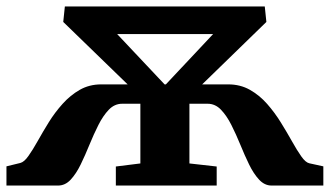

<svg xmlns="http://www.w3.org/2000/svg" viewBox="-25 -575 1022 595"><path d="M-5 0V-59.5L38 -70Q50 -73 63.2 -91.8Q76.5 -110.5 92 -138.2Q107.5 -166 126.2 -196.2Q145 -226.5 169 -253.2Q193 -280 222.5 -296.8Q252 -313.5 288.5 -313.5H370.5L171 -507L176 -555H795.5L800.5 -507L601.5 -313.5H682.5Q719.5 -313.5 749.2 -296.8Q779 -280 802.8 -253Q826.5 -226 845.5 -195.2Q864.5 -164.5 880 -136.8Q895.5 -109 908.8 -90.2Q922 -71.5 933.5 -69L977 -59.5V0H816.5Q795 0 778 -18.2Q761 -36.5 747 -65.2Q733 -94 719.8 -126.5Q706.5 -159 692 -187.8Q677.5 -216.5 659.8 -235Q642 -253.5 618.5 -253.5H562V-68.5L646.5 -59V0H334V-59L410 -68.5V-253.5H353.5Q330 -253.5 312.2 -235Q294.5 -216.5 280 -187.8Q265.5 -159 252.2 -126.5Q239 -94 225 -65.2Q211 -36.5 194 -18.2Q177 0 155 0ZM485 -313.5H489L635.5 -469.5H338Z"/></svg>

Font: Merriweather 20pt ExtraBold
Style: Regular
Weight: 800
Version: Version 2.100